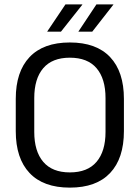

<svg xmlns="http://www.w3.org/2000/svg" viewBox="-20 -845 638 877"><path d="M299 12Q178 12 115 -54.8Q52 -121.5 52 -246V-393.5Q52 -517.5 115 -584.2Q178 -651 299 -651Q420 -651 483 -584.2Q546 -517.5 546 -393.5V-246Q546 -121.5 483 -54.8Q420 12 299 12ZM299 -57.5Q380 -57.5 421 -105.8Q462 -154 462 -242.5V-397Q462 -485.5 421 -533.5Q380 -581.5 299 -581.5Q218.5 -581.5 177.5 -533.5Q136.5 -485.5 136.5 -397V-242.5Q136.5 -154 177.5 -105.8Q218.5 -57.5 299 -57.5ZM420.5 -825H498V-824L401.5 -700.5H338.5V-701.5ZM279 -825H356V-823.5L258.5 -700.5H196V-701.5Z"/></svg>

Font: Anek Latin
Style: Regular
Weight: 400
Designer: Yesha Goshar
Foundry: Ek Type
Version: Version 1.003